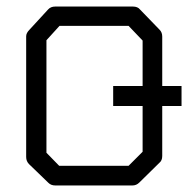

<svg xmlns="http://www.w3.org/2000/svg" viewBox="-20 -617 575 587"><path d="M70 -526 127 -588Q135 -597 149 -597H386Q401 -597 408 -588L468 -526Q476 -518 476 -505V-354H535V-293H476V-140Q476 -126 467 -119L406 -59Q397 -50 385 -50H149Q136 -50 128 -58L69 -115Q60 -124 60 -137V-506Q60 -516 70 -526ZM122 -494V-150L161 -110H373L416 -153V-293H326V-354H416V-493L373 -538H162Z"/></svg>

Font: IBM 3270 Semi-Condensed
Style: Condensed
Weight: 400
Monospace: yes
Version: Version 2.3.1